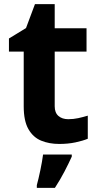

<svg xmlns="http://www.w3.org/2000/svg" viewBox="-20 -682 474 923"><path d="M308 -109Q333 -109 356 -114Q379 -119 402 -126V-15Q378 -5 342.5 2.5Q307 10 265 10Q216 10 177.5 -6Q139 -22 116.5 -61.5Q94 -101 94 -171V-434H23V-497L105 -547L148 -662H243V-546H396V-434H243V-171Q243 -140 261 -124.5Q279 -109 308 -109ZM325 71Q310 104 290 142.5Q270 181 244 221H157V208Q165 179 174 136Q183 93 187 61H325Z"/></svg>

Font: Noto Sans Gurmukhi UI
Style: Bold
Weight: 700
Designer: Jelle Bosma - Monotype Design Team
Foundry: Monotype Imaging Inc.
Version: Version 2.004; ttfautohint (v1.8.4.7-5d5b)